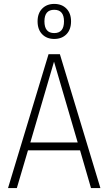

<svg xmlns="http://www.w3.org/2000/svg" viewBox="-20 -961 554 981"><path d="M445 0 389 -193H123L66 0H21L228 -684H286L493 0ZM135 -233H377L256 -646ZM343 -852Q343 -810 319.5 -786Q296 -762 257 -762Q219 -762 195.5 -786Q172 -810 172 -852Q172 -893 195.5 -917Q219 -941 257 -941Q296 -941 319.5 -917Q343 -893 343 -852ZM207 -852Q207 -792 257 -792Q307 -792 307 -852Q307 -911 257 -911Q207 -911 207 -852Z"/></svg>

Font: Fira Sans Condensed ExtraLight
Style: Regular
Weight: 275
Width: 3
Designer: Carrois Corporate & Edenspiekermann AG
Foundry: Carrois Corporate GbR & Edenspiekermann AG
Version: Version 4.203